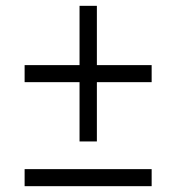

<svg xmlns="http://www.w3.org/2000/svg" viewBox="-20 -639 606 659"><path d="M253 -153.5V-357H64.5V-415.5H253V-619H312.5V-415.5H500.5V-357H312.5V-153.5ZM64.5 0V-58.5H500.5V0Z"/></svg>

Font: Commissioner Light
Style: Regular
Weight: 300
Designer: Kostas Bartsokas
Foundry: Kostas Bartsokas
Version: Version 1.000; ttfautohint (v1.8.3)